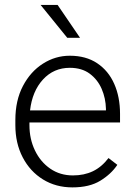

<svg xmlns="http://www.w3.org/2000/svg" viewBox="-20 -770 557 799"><path d="M281.2 9.8Q212.4 9.8 158.7 -23.4Q105 -56.6 74.5 -115.2Q43.9 -173.8 43.9 -249.5V-270.5Q43.9 -352.1 75.4 -412.1Q106.9 -472.2 158.7 -505.1Q210.4 -538.1 270.5 -538.1Q337.9 -538.1 384.5 -506.8Q431.2 -475.6 455.3 -421.1Q479.5 -366.7 479.5 -295.9V-260.3H102.5V-249.5Q102.5 -191.4 125.5 -143.8Q148.4 -96.2 189.2 -68.1Q230 -40 283.7 -40Q330.1 -40 366.5 -57.4Q402.8 -74.7 431.6 -112.3L468.3 -84Q442.4 -45.4 397.2 -17.8Q352.1 9.8 281.2 9.8ZM270.5 -487.8Q203.6 -487.8 158.9 -439.2Q114.3 -390.6 105 -310.5H420.9V-316.9Q419.9 -361.3 403.1 -400.1Q386.2 -439 353.3 -463.4Q320.3 -487.8 270.5 -487.8ZM219.7 -749.5 313 -612.8H259.8L148.9 -749.5Z"/></svg>

Font: Vazirmatn UI ExtraLight
Style: Regular
Weight: 200
Designer: Saber Rastikerdar
Foundry: Saber Rastikerdar
Version: Version 33.003